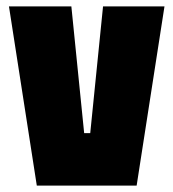

<svg xmlns="http://www.w3.org/2000/svg" viewBox="-20 -580 542 600"><path d="M95 0 8 -560H203L243 -164H262L302 -560H494L407 0Z"/></svg>

Font: Tektur Condensed ExtraBold
Style: Regular
Weight: 800
Width: 3
Designer: Adam Jagosz
Foundry: Adam Jagosz
Version: Version 1.005;gftools[0.9.30]